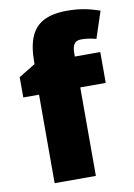

<svg xmlns="http://www.w3.org/2000/svg" viewBox="-86 -820 611 876"><g transform="rotate(-10 219.0 -382.5)"><path d="M404 -410H286V0H95V-410H22V-504L99 -551V-560Q99 -632 118 -677Q137 -722 178.5 -743.5Q220 -765 287 -765Q330 -765 365 -758.5Q400 -752 438 -739L397 -615Q383 -619 365.5 -622Q348 -625 328 -625Q306 -625 296 -611.5Q286 -598 286 -568V-553H404Z"/></g></svg>

Font: Noto Sans Devanagari Black
Style: Regular
Weight: 900
Version: Version 2.003